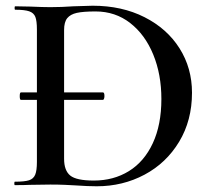

<svg xmlns="http://www.w3.org/2000/svg" viewBox="-20 -647 740 671"><path d="M49 -311Q49 -324 53 -324H340Q345 -324 345 -311Q345 -306 343.5 -302Q342 -298 340 -298H53Q49 -298 49 -311ZM245 1Q230 0 207 -1Q184 -2 156 -2L85 -1Q66 0 32 0Q30 0 30 -6Q30 -12 32 -12Q66 -12 81.5 -17Q97 -22 103 -36.5Q109 -51 109 -81V-544Q109 -574 103.5 -588Q98 -602 82 -607.5Q66 -613 33 -613Q31 -613 31 -619Q31 -625 33 -625L86 -624Q130 -622 156 -622Q195 -622 237 -625Q287 -627 304 -627Q406 -627 485 -587Q564 -547 607.5 -478Q651 -409 651 -323Q651 -226 606 -151.5Q561 -77 485 -36.5Q409 4 318 4Q287 4 245 1ZM544 -301Q544 -387 515.5 -456.5Q487 -526 435 -566.5Q383 -607 314 -607Q271 -607 248.5 -602Q226 -597 215 -583.5Q204 -570 204 -542V-92Q204 -51 225.5 -33.5Q247 -16 308 -16Q377 -16 430.5 -49Q484 -82 514 -146.5Q544 -211 544 -301Z"/></svg>

Font: Cormorant Garamond SemiBold
Style: Regular
Weight: 600
Designer: Christian Thalmann (Catharsis Fonts)
Foundry: Catharsis Fonts
Version: Version 4.000